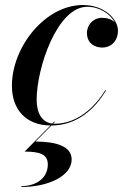

<svg xmlns="http://www.w3.org/2000/svg" viewBox="-20 -490 498 765"><path d="M170.5 165C170.5 221 122.5 251.5 65.5 251.5V255C174.5 255 265.5 210 265.5 145.5C265.5 93 204.5 74 121.5 74L185 10C287 10 359 -56.5 402 -129.5L399.5 -131C356.5 -60 286 3 198 3C196 3 194 3 192 3L199.5 -5H195.5L188.5 2.5C146.5 -2.5 126 -40 126 -93C126 -218 207.5 -463 327.5 -463C378 -463 420.5 -433.5 438 -399.5C426.5 -413.5 406.5 -419 386 -419C353 -419 326.5 -392.5 326.5 -358.5C326.5 -318.5 356 -300.5 387.5 -300.5C422.5 -300.5 450 -327 450 -367.5C450 -414 396 -470 310.5 -470C159.5 -470 27.5 -302.5 27.5 -148.5C27.5 -53.5 83 9 181 10L78 114C138 114 170.5 124.5 170.5 165Z"/></svg>

Font: Bodoni* 48pt Medium
Style: Italic
Weight: 500
Italic angle: -13°
Version: Version 2.3